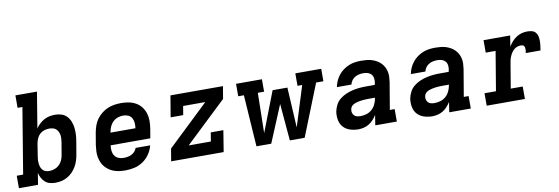

<svg xmlns="http://www.w3.org/2000/svg" viewBox="-59 -1131 4463 1534"><g transform="rotate(-10 2173.0 -363.5)"><path d="M291 8Q268 8 246 2Q224 -4 208 -18.5Q192 -33 181.5 -52.5Q171 -72 166 -94L151 0H-4V-101H48L136 -634H97V-735H272L224 -444Q237 -464 255 -480.5Q273 -497 293.5 -508Q314 -519 336.5 -523.5Q359 -528 381 -528Q409 -528 434.5 -519.5Q460 -511 477.5 -492Q495 -473 504.5 -448Q514 -423 517 -396.5Q520 -370 518.5 -342.5Q517 -315 512 -287L495 -187Q491 -162 483.5 -138Q476 -114 463 -91Q450 -68 431 -48.5Q412 -29 389 -16Q366 -3 341 2.5Q316 8 291 8ZM259 -93Q280 -93 301.5 -100.5Q323 -108 340 -124Q357 -140 366 -161Q375 -182 378 -203L395 -303Q397 -318 398 -333Q399 -348 396.5 -362Q394 -376 387.5 -389Q381 -402 370.5 -411Q360 -420 345.5 -423.5Q331 -427 316 -427Q297 -427 277 -421Q257 -415 241.5 -401Q226 -387 217.5 -368Q209 -349 205 -330L189 -230Q186 -214 185 -198.5Q184 -183 185.5 -168Q187 -153 191.5 -139Q196 -125 205.5 -114Q215 -103 229 -98Q243 -93 259 -93Z M861 8Q837 8 813 5Q789 2 767.5 -5.5Q746 -13 727.5 -26Q709 -39 694.5 -56Q680 -73 671.5 -94Q663 -115 659 -138Q655 -161 656.5 -185Q658 -209 661 -233L678 -333Q683 -360 692.5 -387Q702 -414 719 -437.5Q736 -461 759.5 -479.5Q783 -498 809.5 -509Q836 -520 863.5 -524Q891 -528 918 -528Q950 -528 980.5 -522Q1011 -516 1037 -501Q1063 -486 1081 -462.5Q1099 -439 1108 -410.5Q1117 -382 1117 -350.5Q1117 -319 1112 -287L1099 -210H777Q774 -188 776 -166.5Q778 -145 789 -127.5Q800 -110 819.5 -101.5Q839 -93 861 -93Q877 -93 893.5 -95.5Q910 -98 925.5 -105.5Q941 -113 953 -126Q965 -139 970 -155H1088Q1079 -118 1057 -85.5Q1035 -53 1003 -31Q971 -9 934 -0.5Q897 8 861 8ZM794 -310H996Q999 -332 997.5 -353.5Q996 -375 986 -392.5Q976 -410 957 -418.5Q938 -427 916 -427Q895 -427 873 -419.5Q851 -412 834 -396Q817 -380 808 -359Q799 -338 795 -317Z M1231 0 1248 -101 1582 -419H1402L1390 -347H1288L1317 -520H1743L1726 -419L1391 -101H1571L1583 -173H1685L1657 0Z M1923 0 1895 -419H1849V-520H2059V-419H2008L2002 -93L2128 -419H2248L2266 -93L2368 -419H2330V-520H2540V-419H2481L2314 0H2194L2168 -300L2043 0Z M2750 8Q2716 8 2683.5 -2Q2651 -12 2629 -35.5Q2607 -59 2600.5 -93Q2594 -127 2599 -161Q2604 -188 2617.5 -214.5Q2631 -241 2654 -259.5Q2677 -278 2703.5 -289.5Q2730 -301 2758 -307.5Q2786 -314 2813 -316.5Q2840 -319 2868 -319H2939L2943 -338Q2946 -356 2943 -374Q2940 -392 2928.5 -404.5Q2917 -417 2900 -422Q2883 -427 2865 -427Q2848 -427 2830.5 -423.5Q2813 -420 2797.5 -411Q2782 -402 2771 -387Q2760 -372 2756 -354H2638Q2643 -380 2653.5 -403.5Q2664 -427 2680.5 -448Q2697 -469 2719 -485Q2741 -501 2765 -511Q2789 -521 2814.5 -524.5Q2840 -528 2864 -528Q2886 -528 2908 -526Q2930 -524 2950 -518Q2970 -512 2988 -502Q3006 -492 3020.5 -478Q3035 -464 3045 -446Q3055 -428 3060 -407Q3065 -386 3064 -364.5Q3063 -343 3060 -321L3023 -101H3062V0H2887L2900 -82Q2888 -63 2872 -45Q2856 -27 2836 -15Q2816 -3 2794 2.5Q2772 8 2750 8ZM2785 -93Q2809 -93 2833.5 -100.5Q2858 -108 2877 -125Q2896 -142 2907 -165.5Q2918 -189 2922 -213L2923 -218H2868Q2857 -218 2846.5 -217.5Q2836 -217 2825.5 -216Q2815 -215 2804.5 -213.5Q2794 -212 2784 -209.5Q2774 -207 2763.5 -203.5Q2753 -200 2743.5 -194Q2734 -188 2727.5 -178.5Q2721 -169 2720 -158Q2717 -144 2721 -130.5Q2725 -117 2734.5 -108Q2744 -99 2757.5 -96Q2771 -93 2785 -93Z M3350 8Q3316 8 3283.5 -2Q3251 -12 3229 -35.5Q3207 -59 3200.5 -93Q3194 -127 3199 -161Q3204 -188 3217.5 -214.5Q3231 -241 3254 -259.5Q3277 -278 3303.5 -289.5Q3330 -301 3358 -307.5Q3386 -314 3413 -316.5Q3440 -319 3468 -319H3539L3543 -338Q3546 -356 3543 -374Q3540 -392 3528.5 -404.5Q3517 -417 3500 -422Q3483 -427 3465 -427Q3448 -427 3430.5 -423.5Q3413 -420 3397.5 -411Q3382 -402 3371 -387Q3360 -372 3356 -354H3238Q3243 -380 3253.5 -403.5Q3264 -427 3280.5 -448Q3297 -469 3319 -485Q3341 -501 3365 -511Q3389 -521 3414.5 -524.5Q3440 -528 3464 -528Q3486 -528 3508 -526Q3530 -524 3550 -518Q3570 -512 3588 -502Q3606 -492 3620.5 -478Q3635 -464 3645 -446Q3655 -428 3660 -407Q3665 -386 3664 -364.5Q3663 -343 3660 -321L3623 -101H3662V0H3487L3500 -82Q3488 -63 3472 -45Q3456 -27 3436 -15Q3416 -3 3394 2.5Q3372 8 3350 8ZM3385 -93Q3409 -93 3433.5 -100.5Q3458 -108 3477 -125Q3496 -142 3507 -165.5Q3518 -189 3522 -213L3523 -218H3468Q3457 -218 3446.5 -217.5Q3436 -217 3425.5 -216Q3415 -215 3404.5 -213.5Q3394 -212 3384 -209.5Q3374 -207 3363.5 -203.5Q3353 -200 3343.5 -194Q3334 -188 3327.5 -178.5Q3321 -169 3320 -158Q3317 -144 3321 -130.5Q3325 -117 3334.5 -108Q3344 -99 3357.5 -96Q3371 -93 3385 -93Z M3791 0V-101H3884L3937 -419H3857V-520H4073L4059 -432Q4071 -452 4087 -470.5Q4103 -489 4123.5 -502.5Q4144 -516 4167 -522Q4190 -528 4212 -528Q4231 -528 4249.5 -523.5Q4268 -519 4279.5 -505.5Q4291 -492 4295 -474Q4299 -456 4299 -436.5Q4299 -417 4296.5 -398Q4294 -379 4291 -360H4171Q4173 -367 4174 -374.5Q4175 -382 4175 -389.5Q4175 -397 4173.5 -404.5Q4172 -412 4168 -417.5Q4164 -423 4157 -425Q4150 -427 4142 -427Q4128 -427 4113.5 -422Q4099 -417 4087 -406.5Q4075 -396 4066.5 -383Q4058 -370 4052 -356Q4046 -342 4042.5 -327.5Q4039 -313 4037 -299L4004 -101H4101V0Z"/></g></svg>

Font: Iosevka Etoile Oblique
Style: Bold
Weight: 700
Italic angle: -9°
Designer: Belleve Invis
Foundry: Belleve Invis
Version: Version 15.5.2; ttfautohint (v1.8.4)